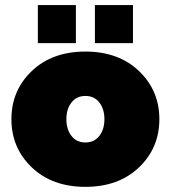

<svg xmlns="http://www.w3.org/2000/svg" viewBox="-20 -720 673 757"><path d="M354.2 -550V-700H504.2V-550ZM129.2 -550V-700H279.2V-550ZM105.4 -60Q25 -136.7 25 -250Q25 -363.3 105.4 -440Q185.8 -516.7 316.7 -516.7Q447.5 -516.7 527.9 -440Q608.3 -363.3 608.3 -250Q608.3 -136.7 527.9 -60Q447.5 16.7 316.7 16.7Q185.8 16.7 105.4 -60ZM261.7 -315.8Q241.7 -290 241.7 -250Q241.7 -210 261.7 -184.2Q281.7 -158.3 316.7 -158.3Q351.7 -158.3 371.7 -184.2Q391.7 -210 391.7 -250Q391.7 -290 371.7 -315.8Q351.7 -341.7 316.7 -341.7Q281.7 -341.7 261.7 -315.8Z"/></svg>

Font: BoonTook
Style: Regular
Weight: 400
Designer: Sungsit Sawaiwan
Foundry: FontUni
Version: Version 3.0